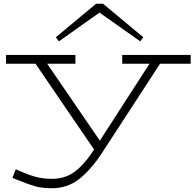

<svg xmlns="http://www.w3.org/2000/svg" viewBox="-20 -763 1042 1021"><path d="M994 -424H831L520 54Q460 144 398.5 191Q337 238 255 238Q203 238 165 227Q127 216 69 192L46 183L64 137Q120 163 163 175.5Q206 188 256 188Q323 188 372.5 153.5Q422 119 469 49L480 32L169 -424H12V-471H381V-424H231L511 -15L775 -424H630V-471H994ZM277 -565 491 -743H528L742 -565L726 -543L509 -696L293 -543Z"/></svg>

Font: BioRhyme Expanded Light
Style: Regular
Weight: 300
Width: 7
Designer: Aoife Mooney
Foundry: Aoife Mooney Type
Version: Version 1.000